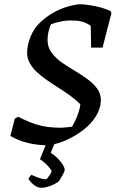

<svg xmlns="http://www.w3.org/2000/svg" viewBox="-20 -675 559 908"><path d="M207 12Q158 12 113.5 1.5Q69 -9 29 -32L50 -114L66 -123Q93 -109 121 -97.5Q149 -86 178 -79.5Q207 -73 237 -72Q259 -70 279.5 -71.5Q300 -73 321 -76Q325 -83 334 -101Q343 -119 350.5 -140.5Q358 -162 360 -182Q339 -203 312 -222.5Q285 -242 256.5 -260Q228 -278 201.5 -296.5Q175 -315 153.5 -335Q132 -355 120 -378Q108 -401 108 -426Q109 -446 113 -465Q117 -484 125 -503Q133 -522 143.5 -538Q154 -554 168 -567Q194 -592 224.5 -610.5Q255 -629 288 -640Q321 -651 355 -655Q377 -655 405.5 -650.5Q434 -646 460.5 -638.5Q487 -631 503 -622L507 -613L465 -450H411L409 -553Q392 -565 372 -571.5Q352 -578 324 -578Q295 -579 268 -573.5Q241 -568 221 -560Q212 -541 208 -519Q204 -497 205 -482Q206 -450 225 -424.5Q244 -399 273 -379Q302 -359 334 -340Q366 -321 394 -300.5Q422 -280 439.5 -256Q457 -232 457 -200Q456 -161 433.5 -125Q411 -89 374 -60.5Q337 -32 293.5 -12.5Q250 7 207 12ZM177 213Q156 213 139.5 199Q123 185 114 170L128 152Q130 152 142 157.5Q154 163 169.5 168Q185 173 198 173Q200 173 206 165.5Q212 158 218 148.5Q224 139 224 134Q224 130 208.5 112Q193 94 169 78L202 -4H241L220 48Q236 57 251 72Q266 87 276 102.5Q286 118 286 129Q286 134 279.5 146.5Q273 159 266 170.5Q259 182 257 184Q238 197 215.5 205Q193 213 177 213Z"/></svg>

Font: Labrada Medium
Style: Italic
Weight: 500
Italic angle: -7°
Designer: Mercedes Jáuregui
Foundry: Omnibus-Type Team
Version: Version 1.000